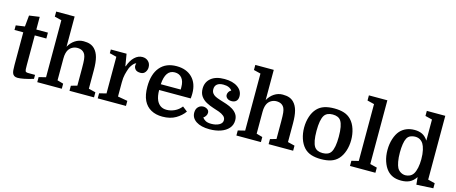

<svg xmlns="http://www.w3.org/2000/svg" viewBox="-45 -1409 4870 2049"><g transform="rotate(15 2389.5 -385.0)"><path d="M5 -475V-526L103 -540L115 -664L229 -680V-540H357V-475H229V-148Q229 -114 230 -101.5Q231 -89 234 -81Q237 -75 245 -72Q253 -69 271 -69H341V-25Q283 -7 238.5 1.5Q194 10 168 10Q123 10 110 -27Q106 -39 104 -58Q102 -77 102 -114V-475Z M807 -75V-268Q807 -333 803.5 -364.5Q800 -396 791 -415Q767 -464 703 -464Q675 -464 649 -450Q623 -436 608 -410Q600 -397 594 -373.5Q588 -350 588 -316V-75L655 -56V0H384V-56L461 -75V-705L384 -724V-780H588V-446Q614 -494 656.5 -522Q699 -550 750 -550Q793 -550 822.5 -539.5Q852 -529 874 -506Q905 -474 919.5 -420.5Q934 -367 934 -281V-75L1011 -56V0H740V-56Z M1353 -467Q1353 -467 1353 -467Q1353 -467 1353 -467Q1342 -467 1328 -453.5Q1314 -440 1302.5 -422Q1291 -404 1286 -390Q1274 -356 1265 -320Q1256 -284 1256 -232V-75L1364 -56V0H1052V-56L1129 -75V-480L1052 -499V-540H1226L1248 -408H1252Q1275 -476 1314 -513Q1353 -550 1400 -550Q1439 -550 1465 -525.5Q1491 -501 1491 -460Q1491 -430 1473 -405.5Q1455 -381 1422 -381Q1382 -381 1365 -399.5Q1348 -418 1348 -440Q1348 -447 1348.5 -450.5Q1349 -454 1353 -467Z M2011 -256H1662Q1662 -188 1682 -143Q1698 -109 1725 -90.5Q1752 -72 1792 -72Q1836 -72 1879.5 -92Q1923 -112 1954 -152L2008 -110Q1973 -60 1913.5 -25Q1854 10 1767 10Q1694 10 1641 -19.5Q1588 -49 1560 -106Q1545 -137 1538 -175Q1531 -213 1531 -257Q1531 -397 1595.5 -473.5Q1660 -550 1778 -550Q1887 -550 1950.5 -486.5Q2014 -423 2014 -311Q2014 -300 2013.5 -289.5Q2013 -279 2011 -256ZM1776 -481Q1673 -481 1663 -320H1883V-346Q1883 -411 1854.5 -446Q1826 -481 1776 -481Z M2292 -51Q2342 -51 2377.5 -70Q2413 -89 2413 -123Q2413 -150 2391.5 -168Q2370 -186 2337.5 -198Q2305 -210 2271 -220Q2230 -233 2192 -253Q2154 -273 2130 -306.5Q2106 -340 2106 -391Q2106 -463 2158.5 -506.5Q2211 -550 2307 -550Q2399 -550 2453.5 -511.5Q2508 -473 2508 -412Q2508 -378 2489.5 -359.5Q2471 -341 2439 -341Q2407 -341 2389 -356.5Q2371 -372 2371 -393Q2371 -410 2381 -426Q2391 -442 2407 -449Q2394 -468 2370 -478.5Q2346 -489 2311 -489Q2265 -489 2241.5 -469.5Q2218 -450 2218 -415Q2218 -389 2230 -371.5Q2242 -354 2263.5 -343Q2285 -332 2314 -323Q2354 -311 2392.5 -298Q2431 -285 2462 -266Q2493 -247 2511.5 -219.5Q2530 -192 2530 -153Q2530 -101 2498 -64.5Q2466 -28 2411.5 -9Q2357 10 2289 10Q2194 10 2140 -25.5Q2086 -61 2086 -120Q2086 -161 2109 -184Q2132 -207 2164 -207Q2188 -207 2208.5 -193.5Q2229 -180 2229 -155Q2229 -137 2218 -120Q2207 -103 2193 -95Q2203 -79 2226 -65Q2249 -51 2292 -51Z M3007 -75V-268Q3007 -333 3003.5 -364.5Q3000 -396 2991 -415Q2967 -464 2903 -464Q2875 -464 2849 -450Q2823 -436 2808 -410Q2800 -397 2794 -373.5Q2788 -350 2788 -316V-75L2855 -56V0H2584V-56L2661 -75V-705L2584 -724V-780H2788V-446Q2814 -494 2856.5 -522Q2899 -550 2950 -550Q2993 -550 3022.5 -539.5Q3052 -529 3074 -506Q3105 -474 3119.5 -420.5Q3134 -367 3134 -281V-75L3211 -56V0H2940V-56Z M3780 -270Q3780 -206 3761.5 -149.5Q3743 -93 3708 -55Q3675 -20 3628.5 -5Q3582 10 3520 10Q3458 10 3411.5 -5Q3365 -20 3332 -55Q3297 -93 3278.5 -149.5Q3260 -206 3260 -270Q3260 -334 3278.5 -391Q3297 -448 3332 -485Q3365 -520 3411.5 -535Q3458 -550 3520 -550Q3582 -550 3628.5 -535Q3675 -520 3708 -485Q3743 -448 3761.5 -391Q3780 -334 3780 -270ZM3429 -97Q3443 -77 3465.5 -67Q3488 -57 3520 -57Q3552 -57 3575 -67Q3598 -77 3611 -97Q3643 -146 3643 -270Q3643 -333 3635 -376Q3627 -419 3611 -443Q3598 -463 3575 -473Q3552 -483 3520 -483Q3488 -483 3465.5 -473Q3443 -463 3429 -443Q3397 -394 3397 -270Q3397 -146 3429 -97Z M3916 -76V-704L3839 -723V-780H4043V-76L4120 -57V0H3839V-57Z M4181 -269Q4181 -335 4199.5 -392.5Q4218 -450 4249 -485Q4278 -517 4318 -533.5Q4358 -550 4408 -550Q4455 -550 4491 -533Q4527 -516 4556 -472V-705L4479 -724V-780H4683V-75L4760 -56V0L4575 10L4567 -72Q4536 -26 4497 -8Q4458 10 4406 10Q4351 10 4313.5 -6.5Q4276 -23 4250 -53Q4219 -88 4200 -144.5Q4181 -201 4181 -269ZM4556 -266Q4556 -324 4546 -367Q4536 -410 4522 -432Q4507 -456 4484.5 -469Q4462 -482 4430 -482Q4406 -482 4381 -472Q4356 -462 4342 -436Q4329 -412 4322.5 -370Q4316 -328 4316 -278Q4316 -220 4324 -177Q4332 -134 4344 -111Q4358 -86 4382.5 -71.5Q4407 -57 4435 -57Q4458 -57 4482 -67.5Q4506 -78 4522 -103Q4538 -129 4547 -171.5Q4556 -214 4556 -266Z"/></g></svg>

Font: Domine
Style: Bold
Weight: 700
Designer: Pablo Impallari, Rodrigo Fuenzalida, Brenda Gallo
Foundry: Pablo Impallari, Rodrigo Fuenzalida, Brenda Gallo
Version: Version 2.000